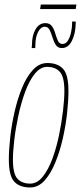

<svg xmlns="http://www.w3.org/2000/svg" viewBox="-20 -817 357 847"><path d="M113 10Q67 10 43 -15.5Q19 -41 19 -114Q19 -155 25 -210Q31 -265 44 -322.5Q57 -380 77 -429Q97 -478 125 -508.5Q153 -539 189 -539Q234 -539 258 -513.5Q282 -488 282 -415Q282 -374 276 -318.5Q270 -263 257 -206Q244 -149 224 -100Q204 -51 176.5 -20.5Q149 10 113 10ZM113 -7Q144 -7 168.5 -37.5Q193 -68 211 -116.5Q229 -165 240.5 -221Q252 -277 258 -328.5Q264 -380 264 -416Q264 -478 244 -500Q224 -522 188 -522Q158 -522 133.5 -491.5Q109 -461 91 -412Q73 -363 61 -307Q49 -251 43 -199.5Q37 -148 37 -113Q37 -50 57 -28.5Q77 -7 113 -7ZM120 -605Q120 -608 120 -608.5Q120 -609 121 -619Q121 -661 137 -688Q153 -715 180 -715Q200 -715 209.5 -701Q219 -687 224 -669Q229 -651 235.5 -637Q242 -623 256 -623Q271 -623 280.5 -639.5Q290 -656 294 -677Q298 -698 298 -711Q298 -716 298 -717.5Q298 -719 298 -722H314Q314 -720 314 -719Q314 -718 314 -714Q313 -668 297 -636.5Q281 -605 253 -605Q235 -605 226 -619Q217 -633 211.5 -652Q206 -671 199 -685Q192 -699 177 -699Q160 -699 148 -676Q136 -653 136 -617Q135 -607 135.5 -607Q136 -607 136 -605ZM157 -777 160 -797H317L314 -777Z"/></svg>

Font: Georama Condensed Thin
Style: Italic
Weight: 100
Width: 3
Italic angle: -9°
Designer: Jean-Baptiste Levee
Foundry: Production Type
Version: Version 1.000